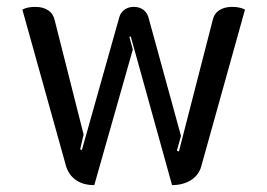

<svg xmlns="http://www.w3.org/2000/svg" viewBox="-20 -529 777 558"><path d="M172 -46 45 -501Q59 -509 83 -509Q105 -509 120 -499Q135 -489 139 -470L223 -138L213 -95L218 -93L327 -480Q331 -493 342 -501Q353 -509 369 -509Q385 -509 396 -501Q407 -493 411 -480L506 -134L494 -91L500 -89L598 -470Q602 -489 617 -499Q632 -509 654 -509Q678 -509 692 -501L565 -46Q558 -20 535 -5.5Q512 9 480 9L360 -423L356 -422L366 -385L254 9Q222 9 201 -5.5Q180 -20 172 -46Z"/></svg>

Font: K2D
Style: Regular
Weight: 400
Version: Version 1.000; ttfautohint (v1.6)